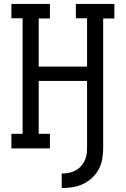

<svg xmlns="http://www.w3.org/2000/svg" viewBox="-20 -755 640 977"><path d="M294 202V128Q311 128 328 125Q345 122 360.5 114.5Q376 107 388.5 94.5Q401 82 409 66.5Q417 51 420 34Q423 17 423 0V-343H177V-74H234V0H38V-74H95V-662H38V-735H234V-661H177V-416H423V-662H366V-735H562V-661H505V0Q505 28 500 55.5Q495 83 482 107Q469 131 448 150.5Q427 170 402 181.5Q377 193 349.5 197.5Q322 202 294 202Z"/></svg>

Font: Iosevka Curly Slab Extended
Style: Regular
Weight: 400
Width: 7
Monospace: yes
Designer: Belleve Invis
Foundry: Belleve Invis
Version: Version 11.1.0; ttfautohint (v1.8.3)